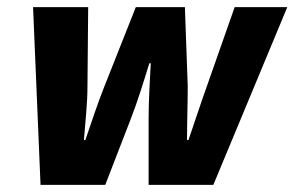

<svg xmlns="http://www.w3.org/2000/svg" viewBox="-20 -520 828 540"><path d="M94 0H276L348 -186C368 -238 382 -284 400 -342H404C401 -284 398 -236 398 -186V0H580L788 -500H640L562 -278C544 -228 528 -178 510 -126H506C506 -180 508 -228 508 -278L500 -500H362L274 -278C254 -228 238 -178 220 -126H216C220 -178 226 -228 226 -278L228 -500H73Z"/></svg>

Font: Source Sans Pro Black
Style: Italic
Weight: 900
Italic angle: -11°
Designer: Paul D. Hunt
Foundry: Adobe Systems Incorporated
Version: Version 3.006;hotconv 1.0.111;makeotfexe 2.5.65597